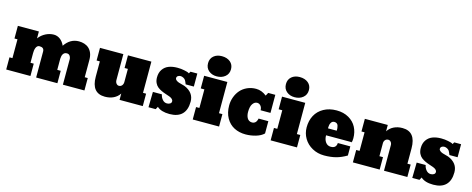

<svg xmlns="http://www.w3.org/2000/svg" viewBox="-37 -1505 5471 2224"><g transform="rotate(15 2699.0 -393.5)"><path d="M405.3 0V-311.5Q405.3 -360.4 350.6 -360.4Q333.5 -360.4 323.2 -350.3Q313 -340.3 307.4 -325.7Q301.8 -311 299.8 -294.2Q297.9 -277.3 297.9 -264.2V-147.9H336.9V0H46.4V-146H82V-371.6H45.9V-523.4H297.9V-440.4Q314.5 -463.4 335.7 -480.7Q356.9 -498 380.4 -509.8Q403.8 -521.5 428.2 -527.3Q452.6 -533.2 476.1 -533.2Q517.1 -533.2 551.5 -507.8Q585.9 -482.4 606.9 -435.1Q672.9 -533.2 777.3 -533.2Q811.5 -533.2 842.5 -523.4Q873.5 -513.7 897 -492.4Q920.4 -471.2 934.3 -437.5Q948.2 -403.8 948.2 -356V-148.9H984.4V0H726.1V-310.1Q723.6 -333.5 711.4 -348.1Q699.2 -362.8 677.2 -362.8Q661.6 -362.8 650.9 -356.7Q640.1 -350.6 633.1 -339.6Q626 -328.6 622.6 -314Q619.1 -299.3 618.7 -282.7V-148.9H660.2V0Z M1405.8 -76.2Q1378.9 -34.7 1333.7 -12.9Q1288.6 8.8 1231 8.8Q1069.8 8.8 1069.8 -188V-371.6H1030.8V-523.4H1311V-213.9Q1311 -188 1324.2 -171.6Q1337.4 -155.3 1355 -155.3Q1377.9 -155.3 1391.8 -172.1Q1405.8 -189 1405.8 -213.9V-371.6H1366.2V-523.4H1647V-148.9H1684.1V0H1405.8Z M2098.6 -371.6 2094.7 -381.8Q2090.3 -392.1 2085 -403.8Q2079.6 -415.5 2077.6 -418Q2068.4 -431.6 2051.3 -440.4Q2034.2 -449.2 2017.6 -449.2Q1999.5 -449.2 1986.1 -439.7Q1972.7 -430.2 1972.7 -413.1Q1972.7 -398.4 1987.3 -387.2Q2002 -376 2019 -370.6Q2036.1 -365.2 2059.1 -359.4Q2082 -353.5 2088.9 -351.1Q2206.5 -303.2 2206.5 -192.9Q2206.5 -93.8 2155.8 -42.5Q2105 8.8 2005.9 8.8Q1904.3 8.8 1855.5 -37.1L1837.9 -4.4H1751.5L1754.9 -189H1862.8Q1868.7 -155.3 1891.1 -128.7Q1913.6 -102.1 1945.8 -102.1Q1965.8 -102.1 1982.2 -111.8Q1998.5 -121.6 1998.5 -140.1Q1998.5 -156.7 1985.1 -168.7Q1971.7 -180.7 1950.4 -188.5Q1929.2 -196.3 1903.3 -204.6Q1877.4 -212.9 1851.8 -224.9Q1826.2 -236.8 1804.9 -253.4Q1783.7 -270 1770.3 -298.3Q1756.8 -326.7 1756.8 -364.3Q1756.8 -421.4 1783.7 -460.2Q1810.5 -499 1854.7 -516.1Q1898.9 -533.2 1958 -533.2Q2002.9 -533.2 2040 -525.1Q2077.1 -517.1 2086.9 -512.5Q2096.7 -507.8 2101.6 -504.4L2114.7 -527.8H2196.8V-371.6Z M2558.1 -148.9H2599.1V0H2283.2V-148.9H2323.2V-371.6H2279.8V-523.4H2558.1ZM2420.9 -554.2Q2362.8 -554.2 2324.2 -587.2Q2285.6 -620.1 2285.6 -676.3Q2285.6 -731.4 2323.5 -763.7Q2361.3 -795.9 2420.9 -795.9Q2482.9 -795.9 2522 -763.7Q2561 -731.4 2561 -676.3Q2561 -620.1 2520.8 -587.2Q2480.5 -554.2 2420.9 -554.2Z M2648.4 -266.6Q2648.4 -319.8 2666.3 -368.2Q2684.1 -416.5 2716.1 -453.1Q2748 -489.7 2796.4 -511.5Q2844.7 -533.2 2901.9 -533.2Q2968.8 -533.2 3027.8 -485.8L3047.9 -523.4H3133.3V-306.6H3015.1Q3015.1 -338.9 2997.6 -359.4Q2980 -379.9 2955.1 -379.9Q2924.3 -379.9 2901.9 -348.1Q2879.4 -316.4 2879.4 -250.5Q2879.4 -231 2883.1 -213.4Q2886.7 -195.8 2895 -179.7Q2903.3 -163.6 2918.7 -153.8Q2934.1 -144 2955.1 -144Q2970.7 -144 2982.7 -150.9Q2994.6 -157.7 3000.7 -166Q3006.8 -174.3 3011 -185.3Q3015.1 -196.3 3015.9 -200.7Q3016.6 -205.1 3017.1 -207.5H3134.3V-60.5Q3100.6 -26.9 3040 -9Q2979.5 8.8 2918 8.8Q2840.8 8.8 2780.5 -22.2Q2720.2 -53.2 2684.3 -116.5Q2648.4 -179.7 2648.4 -266.6Z M3492.2 -148.9H3533.2V0H3217.3V-148.9H3257.3V-371.6H3213.9V-523.4H3492.2ZM3355 -554.2Q3296.9 -554.2 3258.3 -587.2Q3219.7 -620.1 3219.7 -676.3Q3219.7 -731.4 3257.6 -763.7Q3295.4 -795.9 3355 -795.9Q3417 -795.9 3456.1 -763.7Q3495.1 -731.4 3495.1 -676.3Q3495.1 -620.1 3454.8 -587.2Q3414.6 -554.2 3355 -554.2Z M3859.9 8.8Q3780.8 8.8 3716.6 -26.9Q3652.3 -62.5 3616.7 -122.6Q3581.1 -182.6 3581.1 -254.4Q3581.1 -335 3614.7 -397.7Q3648.4 -460.4 3714.1 -496.8Q3779.8 -533.2 3867.7 -533.2Q3951.7 -533.2 4013.7 -497.3Q4075.7 -461.4 4106.2 -402.8Q4136.7 -344.2 4136.7 -271Q4136.7 -254.4 4134.3 -236.3Q4129.9 -222.2 4127.7 -220.5Q4125.5 -218.8 4116.2 -222.7H3822.3Q3822.3 -173.3 3845.5 -140.9Q3868.7 -108.4 3908.7 -108.4Q3943.8 -108.4 3960 -125.5Q3976.1 -142.6 3977.1 -171.4H4127V-62Q4062.5 -23.4 4000.2 -7.3Q3938 8.8 3859.9 8.8ZM3823.2 -306.2H3928.2Q3928.7 -323.2 3927.5 -335.9Q3926.3 -348.6 3921.9 -364.5Q3917.5 -380.4 3905.8 -388.9Q3894 -397.5 3876 -397.5Q3849.6 -397.5 3836.4 -373.8Q3823.2 -350.1 3823.2 -320.3Z M4481.9 -447.3Q4508.8 -488.8 4554 -511Q4599.1 -533.2 4656.7 -533.2Q4817.9 -533.2 4817.9 -332V-148.9H4856.9V0H4576.7V-306.2Q4576.7 -329.6 4563.5 -344.7Q4550.3 -359.9 4532.7 -359.9Q4509.8 -359.9 4495.8 -343.8Q4481.9 -327.6 4481.9 -304.7V-148.9H4524.9V0H4203.6V-148.9H4244.1V-371.6H4207V-523.4H4481.9Z M5261.7 -371.6 5257.8 -381.8Q5253.4 -392.1 5248 -403.8Q5242.7 -415.5 5240.7 -418Q5231.4 -431.6 5214.4 -440.4Q5197.3 -449.2 5180.7 -449.2Q5162.6 -449.2 5149.2 -439.7Q5135.7 -430.2 5135.7 -413.1Q5135.7 -398.4 5150.4 -387.2Q5165 -376 5182.1 -370.6Q5199.2 -365.2 5222.2 -359.4Q5245.1 -353.5 5252 -351.1Q5369.6 -303.2 5369.6 -192.9Q5369.6 -93.8 5318.8 -42.5Q5268.1 8.8 5168.9 8.8Q5067.4 8.8 5018.6 -37.1L5001 -4.4H4914.6L4918 -189H5025.9Q5031.7 -155.3 5054.2 -128.7Q5076.7 -102.1 5108.9 -102.1Q5128.9 -102.1 5145.3 -111.8Q5161.6 -121.6 5161.6 -140.1Q5161.6 -156.7 5148.2 -168.7Q5134.8 -180.7 5113.5 -188.5Q5092.3 -196.3 5066.4 -204.6Q5040.5 -212.9 5014.9 -224.9Q4989.3 -236.8 4968 -253.4Q4946.8 -270 4933.3 -298.3Q4919.9 -326.7 4919.9 -364.3Q4919.9 -421.4 4946.8 -460.2Q4973.6 -499 5017.8 -516.1Q5062 -533.2 5121.1 -533.2Q5166 -533.2 5203.1 -525.1Q5240.2 -517.1 5250 -512.5Q5259.8 -507.8 5264.6 -504.4L5277.8 -527.8H5359.9V-371.6Z"/></g></svg>

Font: Bevan
Style: Regular
Weight: 400
Foundry: vernon adams
Version: Version 1.000